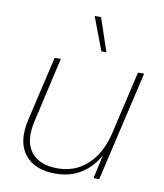

<svg xmlns="http://www.w3.org/2000/svg" viewBox="-82 -783 733 860"><g transform="rotate(10 284.5 -353.0)"><path d="M227 10Q133 10 88 -47Q43 -104 67 -208L135 -500H163L96 -207Q74 -113 112 -64Q150 -15 232 -15Q290 -15 333.5 -40.5Q377 -66 405 -109.5Q433 -153 446 -206L514 -500H542L426 0H400L424 -109Q396 -55 346 -22.5Q296 10 227 10ZM308 -716 359 -565H336L279 -716Z"/></g></svg>

Font: Work Sans ExtraLight
Style: Italic
Weight: 200
Italic angle: -13°
Designer: Wei Huang
Foundry: Wei Huang
Version: Version 2.012; ttfautohint (v1.8.3)